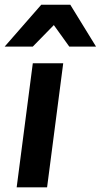

<svg xmlns="http://www.w3.org/2000/svg" viewBox="-60 -800 430 820"><path d="M350.1 -601.1H235.8L169.9 -692.9L80.1 -601.1H-40L116.2 -779.8H240.2ZM11.2 0 80.1 -529.8H210L141.1 0Z"/></svg>

Font: Cooper Hewitt
Style: Semibold Italic
Weight: 710
Designer: Village Type and Design LLC
Foundry: Cooper Hewitt Smithsonian Design Museum
Version: 1.000